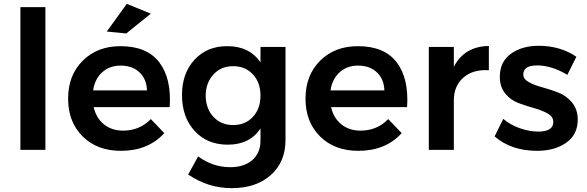

<svg xmlns="http://www.w3.org/2000/svg" viewBox="-20 -779 3053 998"><path d="M86 -742H216V0H86Z M764 -708 636 -605 535 -615 639 -759ZM606 -539Q744 -539 808 -455Q872 -371 862 -222H467Q480 -165 520.5 -132.5Q561 -100 620 -100Q706 -100 764 -160L834 -87Q750 5 609 5Q485 5 409.5 -70Q334 -145 334 -266Q334 -388 410 -463.5Q486 -539 606 -539ZM464 -309H744Q742 -368 705 -403Q668 -438 607 -438Q550 -438 511.5 -403.5Q473 -369 464 -309Z M1334 -535H1464V-51Q1464 63 1387.5 131Q1311 199 1184 199Q1062 199 958 128L1010 34Q1086 90 1177 90Q1249 90 1291.5 53Q1334 16 1334 -48V-111Q1278 -27 1164 -27Q1057 -27 991.5 -98.5Q926 -170 926 -285Q926 -398 991 -468.5Q1056 -539 1160 -539Q1275 -540 1334 -455ZM1049 -282Q1050 -214 1089.5 -171.5Q1129 -129 1192 -129Q1255 -129 1294.5 -171.5Q1334 -214 1334 -282Q1334 -350 1294.5 -392.5Q1255 -435 1192 -435Q1129 -435 1089.5 -392Q1050 -349 1049 -282Z M1840 -539Q1978 -539 2042 -455Q2106 -371 2096 -222H1701Q1714 -165 1754.5 -132.5Q1795 -100 1854 -100Q1940 -100 1998 -160L2068 -87Q1984 5 1843 5Q1719 5 1643.5 -70Q1568 -145 1568 -266Q1568 -388 1644 -463.5Q1720 -539 1840 -539ZM1698 -309H1978Q1976 -368 1939 -403Q1902 -438 1841 -438Q1784 -438 1745.5 -403.5Q1707 -369 1698 -309Z M2339 -432Q2394 -538 2521 -540V-414Q2438 -419 2388.5 -375.5Q2339 -332 2339 -258V0H2209V-535H2339Z M2929 -390Q2847 -439 2772 -439Q2700 -439 2700 -392Q2700 -368 2729 -352Q2758 -336 2799.5 -325Q2841 -314 2883 -297.5Q2925 -281 2954 -245.5Q2983 -210 2983 -157Q2983 -79 2923 -37Q2863 5 2772 5Q2637 5 2551 -70L2596 -161Q2632 -130 2682 -112.5Q2732 -95 2777 -95Q2856 -95 2856 -145Q2856 -172 2827.5 -188.5Q2799 -205 2758 -216.5Q2717 -228 2676 -243Q2635 -258 2606.5 -292.5Q2578 -327 2578 -380Q2578 -458 2635.5 -499.5Q2693 -541 2780 -541Q2892 -541 2976 -484Z"/></svg>

Font: Montserrat arm Medium
Style: Regular
Weight: 500
Designer: Julieta Ulanovsky
Foundry: Julieta Ulanovsky
Version: Version 6.000;PS 006.000;hotconv 1.0.88;makeotf.lib2.5.64775